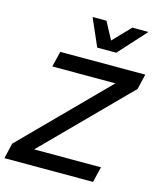

<svg xmlns="http://www.w3.org/2000/svg" viewBox="-137 -990 904 1082"><g transform="rotate(15 315.5 -448.5)"><path d="M-7 0 14 -90 488 -569H120L142 -660H638L617 -571L142 -91H532L510 0ZM337 -737 267 -897H348L402 -796L499 -897H593L448 -737Z"/></g></svg>

Font: Work Sans Medium
Style: Italic
Weight: 500
Italic angle: -13°
Designer: Wei Huang
Foundry: Wei Huang
Version: Version 2.012; ttfautohint (v1.8.3)